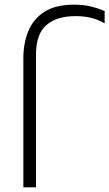

<svg xmlns="http://www.w3.org/2000/svg" viewBox="-20 -802 468 822"><path d="M303 -733Q223 -733 178.5 -694.5Q134 -656 134 -567V0H80V-553Q80 -616 101 -668Q122 -720 169.5 -751Q217 -782 297 -782Q339 -782 370.5 -774Q402 -766 428 -755V-702Q399 -719 368.5 -726Q338 -733 303 -733Z"/></svg>

Font: Bounded
Style: Regular
Weight: 200
Designer: Vlad Churkin
Version: Version 1.0